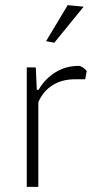

<svg xmlns="http://www.w3.org/2000/svg" viewBox="-20 -726 398 746"><path d="M159 -566 243 -706 305 -700 191 -560ZM84 -464H119L123 -377H130Q154 -419 194.5 -444.5Q235 -470 286 -470Q293 -470 302.5 -463.5Q312 -457 317 -450L311 -418H272Q220 -418 183.5 -394.5Q147 -371 129 -329V0H84Z"/></svg>

Font: Athiti Light
Style: Regular
Weight: 300
Designer: CadsonDemak Team
Foundry: CadsonDemak
Version: Version 1.032